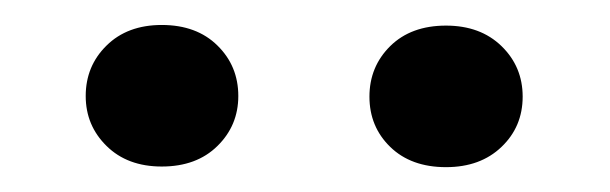

<svg xmlns="http://www.w3.org/2000/svg" viewBox="-20 -745 486 153"><path d="M48.3 -668.5Q48.3 -692.4 64.9 -708.7Q81.5 -725.1 108.9 -725.1Q136.7 -725.1 153.3 -708.7Q169.9 -692.4 169.9 -668.5Q169.9 -645 153.3 -628.7Q136.7 -612.3 108.9 -612.3Q81.5 -612.3 64.9 -628.7Q48.3 -645 48.3 -668.5ZM274.4 -668Q274.4 -691.9 291 -708.3Q307.6 -724.6 335.4 -724.6Q362.8 -724.6 379.6 -708.3Q396.5 -691.9 396.5 -668Q396.5 -644 379.6 -627.9Q362.8 -611.8 335.4 -611.8Q307.6 -611.8 291 -627.9Q274.4 -644 274.4 -668Z"/></svg>

Font: Vazirmatn UI FD Medium
Style: Regular
Weight: 500
Designer: Saber Rastikerdar
Foundry: Saber Rastikerdar
Version: Version 33.003